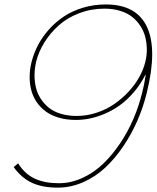

<svg xmlns="http://www.w3.org/2000/svg" viewBox="-20 -840 710 871"><path d="M639.2 -559.1Q646 -586.4 646 -614.7Q646 -643.1 639.4 -670.2Q632.8 -697.3 617.7 -720.9Q602.5 -744.6 580.6 -762.5Q558.6 -780.3 526.1 -790.5Q493.7 -800.8 454.1 -800.8Q393.6 -800.8 339.6 -780.3Q285.6 -759.8 247.1 -725.3Q208.5 -690.9 181.9 -648.4Q155.3 -606 144 -560.1Q137.2 -531.2 136.7 -502.4Q136.2 -473.6 142.3 -446Q148.4 -418.5 163.3 -394.5Q178.2 -370.6 200 -352.5Q221.7 -334.5 254.6 -324.2Q287.6 -314 328.1 -314Q373.5 -314 417.5 -328.4Q461.4 -342.8 497.1 -367.2Q532.7 -391.6 562.3 -423.1Q591.8 -454.6 611.3 -489.5Q630.9 -524.4 639.2 -559.1ZM646 -419.9Q630.4 -355.5 604 -294.4Q577.6 -233.4 540 -177.5Q502.4 -121.6 457.8 -79.8Q413.1 -38.1 357.2 -13.4Q301.3 11.2 242.2 11.2Q172.4 11.2 125 -10.7Q77.6 -32.7 42 -82L62 -99.1Q92.8 -50.3 137.9 -29.5Q183.1 -8.8 247.1 -8.8Q301.8 -8.8 353.8 -32.7Q405.8 -56.6 447.8 -96.9Q489.7 -137.2 525.4 -190.4Q561 -243.7 585.7 -301.8Q610.4 -359.9 625 -419.9Q634.3 -455.6 641.1 -500H639.2Q616.7 -456.1 586.2 -420.7Q555.7 -385.3 523.4 -362.3Q491.2 -339.4 455.8 -324.2Q420.4 -309.1 387.9 -302.5Q355.5 -295.9 324.2 -295.9Q281.7 -295.9 246.8 -306.2Q211.9 -316.4 187.5 -334.5Q163.1 -352.5 146.2 -377.2Q129.4 -401.9 121.8 -431.2Q114.3 -460.4 114.5 -492.7Q114.7 -524.9 123 -558.1Q133.3 -598.6 152.8 -636Q172.4 -673.3 202.6 -707Q232.9 -740.7 270.5 -765.6Q308.1 -790.5 356.9 -805.2Q405.8 -819.8 460 -819.8Q599.6 -819.8 647 -717.3Q694.3 -614.7 646 -419.9Z"/></svg>

Font: Sinkin Sans 100 Thin Italic
Style: Regular
Weight: 100
Italic angle: -112°
Designer: Keith Bates
Foundry: K-Type
Version: Sinkin Sans (version 1.0)  by Keith Bates   •   © 2014   www